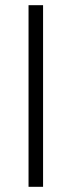

<svg xmlns="http://www.w3.org/2000/svg" viewBox="-20 -720 276 740"><path d="M90 0V-700H146V0Z"/></svg>

Font: Inclusive Sans Light
Style: Regular
Weight: 300
Designer: Olivia King
Foundry: Olivia King
Version: Version 2.004